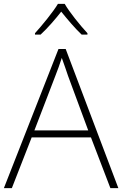

<svg xmlns="http://www.w3.org/2000/svg" viewBox="-20 -968 630 988"><path d="M313 -948H278C253 -906 197 -838 160 -797V-790H189C226 -824 266 -871 295 -908C325 -871 364 -824 400 -790H430V-797C392 -838 337 -906 313 -948ZM548 0H589L318 -716H281L0 0H41L143 -261H448ZM330 -578 434 -297H157L265 -578C275 -604 288 -638 298 -670C310 -636 323 -600 330 -578Z"/></svg>

Font: Noto Sans Meetei Mayek ExtraLight
Style: Regular
Weight: 200
Designer: Monotype Design Team and Neelakash Kshetrimayum
Foundry: Monotype Imaging Inc.
Version: Version 2.002